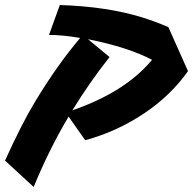

<svg xmlns="http://www.w3.org/2000/svg" viewBox="-86 -714 780 764"><path d="M-66 -75Q1 -223 54 -310Q140 -453 233 -563Q164 -575 109 -575L152 -694Q340 -688 479 -645Q531 -629 584 -606L662 -431Q593 -333 485.5 -261.5Q378 -190 253 -156L187 -250Q109 -119 48 30ZM202 -275Q413 -348 519 -476Q424 -526 264 -558L350 -487Q270 -386 202 -275Z"/></svg>

Font: Vampiro One
Style: Regular
Weight: 400
Designer: Riccardo De Franceschi
Foundry: Sorkin Type Co.
Version: Version 1.002